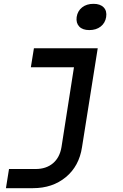

<svg xmlns="http://www.w3.org/2000/svg" viewBox="-20 -802 640 1002"><path d="M11 180 27 80H166Q221 80 256.5 50Q292 20 301 -35L366 -451H141L157 -550H490L408 -34Q393 65 323.5 122.5Q254 180 152 180ZM446 -645Q411 -645 393.5 -663.5Q376 -682 380 -713Q385 -745 408.5 -763.5Q432 -782 468 -782Q503 -782 521 -763.5Q539 -745 534 -713Q529 -682 505.5 -663.5Q482 -645 446 -645Z"/></svg>

Font: NKDuy Mono SemiBold
Style: Italic
Weight: 600
Italic angle: -9°
Monospace: yes
Designer: NKDuy
Foundry: NKDuy
Version: Version 2.251; ttfautohint (v1.8.4.7-5d5b)